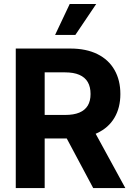

<svg xmlns="http://www.w3.org/2000/svg" viewBox="-20 -953 672 973"><path d="M59.9 -707H336.6Q416.5 -707 473.5 -678.9Q530.5 -650.7 560.2 -598.6Q590 -546.5 590 -476.5Q590 -407 559.9 -356.2Q529.9 -305.3 471.9 -278.3Q413.8 -251.2 333.2 -251.2H145.9V-370.5H309.9Q354 -370.5 382.3 -382.5Q410.6 -394.5 424.8 -417.9Q438.9 -441.3 438.9 -476.5Q438.9 -512.8 424.8 -537.1Q410.6 -561.4 381.8 -573.9Q353 -586.3 309.5 -586.3H206.4V0H59.9ZM615.1 0H452.3L280.9 -321.3H439.6ZM333.3 -932.8H467.6L361.9 -776H259.2Z"/></svg>

Font: Pretendard GOV Variable
Style: Regular
Weight: 400
Designer: Base glyphs from Inter by Rasmus Andersson; Hangul glyphs from Noto Sans CJK(Source Han Sans) by Jang Soo-young and Kang
Foundry: Kil Hyung-jin
Version: Version 1.307;Glyphs 3.2 (3192)